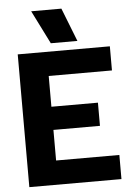

<svg xmlns="http://www.w3.org/2000/svg" viewBox="-61 -963 690 1007"><g transform="rotate(-5 284.5 -459.0)"><path d="M142 -918H301L370 -742H230ZM52 -699H537V-572H204V-410H449V-288H204V-127H537V0H52Z"/></g></svg>

Font: Prompt SemiBold
Style: Regular
Weight: 600
Designer: Katatrad Team
Foundry: CadsonDemak
Version: Version 1.000